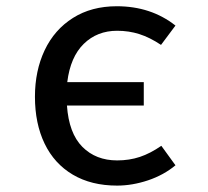

<svg xmlns="http://www.w3.org/2000/svg" viewBox="-20 -573 655 606"><path d="M533.8 -492.3 488.2 -431.3Q452.8 -454.9 419.7 -465.4Q386.7 -475.9 349.7 -475.9Q286.7 -475.9 244.4 -434.6Q202.1 -393.3 192.3 -313.8H433.8V-240H191.3Q197.4 -152.3 240 -109.5Q282.6 -66.7 349.7 -66.7Q388.2 -66.7 421.3 -77.7Q454.4 -88.7 489.2 -112.8L533.8 -51.3Q496.9 -20.5 447.2 -3.8Q397.4 12.8 349.7 12.8Q268.2 12.8 209.7 -21.8Q151.3 -56.4 120.8 -119.7Q90.3 -183.1 90.3 -267.7Q90.3 -349.7 121 -414.6Q151.8 -479.5 210.3 -516.4Q268.7 -553.3 348.7 -553.3Q456.4 -553.3 533.8 -492.3Z"/></svg>

Font: Fira Code Fixed Retina
Style: Regular
Weight: 450
Monospace: yes
Designer: Carrois Corporate, Edenspiekermann AG, Nikita Prokopov
Foundry: Carrois Corporate, Edenspiekermann AG, Nikita Prokopov
Version: Version 5.002